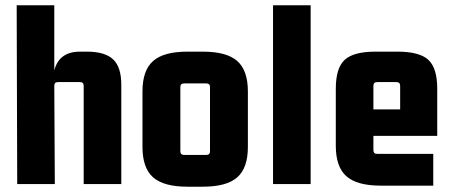

<svg xmlns="http://www.w3.org/2000/svg" viewBox="-20 -695 1706 725"><path d="M282 -500H308Q376 -500 407 -471Q438 -442 438 -375V0H296V-371Q296 -385 282 -385H199Q185 -385 185 -371L187 0H45L43 -675H185V-429Q203 -500 282 -500Z M518 -140V-350Q518 -429 558 -464.5Q598 -500 688 -500H746Q836 -500 876 -464.5Q916 -429 916 -350V-140Q916 -61 876 -25.5Q836 10 746 10H688Q598 10 558 -25.5Q518 -61 518 -140ZM759 -380H675Q661 -380 661 -366V-124Q661 -110 675 -110H759Q773 -110 773 -124V-366Q773 -380 759 -380Z M1153 0H1011V-675H1153Z M1616 6H1418Q1328 6 1288 -29.5Q1248 -65 1248 -144V-360Q1248 -438 1281.5 -469Q1315 -500 1398 -500H1481Q1564 -500 1597.5 -469Q1631 -438 1631 -360V-182H1390V-128Q1390 -114 1404 -114H1616ZM1404 -385Q1390 -385 1390 -371V-282H1491V-371Q1491 -385 1477 -385Z"/></svg>

Font: Gemunu Libre ExtraBold
Style: Regular
Weight: 800
Designer: Puspanada Ekanayake, Sola Matas, Pathum Egodawatta, Kosala Senevirathne
Foundry: mooniak
Version: Version 1.100